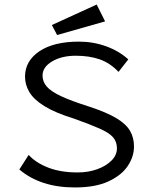

<svg xmlns="http://www.w3.org/2000/svg" viewBox="-20 -814 665 844"><path d="M309 10Q158 10 65 -69L106 -133Q138 -98 192.5 -77Q247 -56 321 -56Q368 -56 407 -70Q446 -84 470 -108Q494 -132 494 -162Q494 -191 477 -210.5Q460 -230 418.5 -248.5Q377 -267 304 -293Q223 -318 176 -347Q129 -376 109.5 -408.5Q90 -441 90 -477Q90 -546 153 -588.5Q216 -631 327 -631Q390 -631 446.5 -610.5Q503 -590 544 -553L501 -498Q464 -537 418.5 -553Q373 -569 313 -569Q251 -569 209 -544Q167 -519 167 -482Q167 -455 185.5 -433.5Q204 -412 249 -391Q294 -370 373 -345Q449 -320 491.5 -294.5Q534 -269 551.5 -239Q569 -209 569 -170Q569 -126 542 -85Q515 -44 457.5 -17Q400 10 309 10ZM231 -660 208 -704 405 -794 442 -720Z"/></svg>

Font: Inconsolata Expanded Thin
Style: Regular
Weight: 100
Width: 7
Monospace: yes
Designer: Raph Levien, Cyreal, Brenton Simpson
Foundry: Raph Levien, Cyreal, Google
Version: Version 3.100; ttfautohint (v1.8.4.7-5d5b)